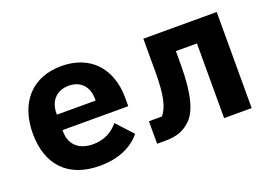

<svg xmlns="http://www.w3.org/2000/svg" viewBox="-82 -743 1364 969"><g transform="rotate(-20 600.0 -258.0)"><path d="M314 12C425 12 495 -30 535 -79L455 -166C423 -128 380 -102 319 -102C240 -102 197 -147 197 -213V-222H550V-266C550 -427 455 -528 301 -528C146 -528 50 -425 50 -256C50 -91 141 12 314 12ZM302 -422C366 -422 405 -380 405 -313V-305H197V-313C197 -379 238 -422 302 -422Z M622 6H663C727 6 767 -8 805 -46C843 -84 871 -163 871 -331V-401H984V0H1132V-516H738V-335C738 -211 722 -151 692 -115H622Z"/></g></svg>

Font: IBM Plex Mono
Style: Bold
Weight: 700
Monospace: yes
Designer: Mike Abbink, Paul van der Laan, Pieter van Rosmalen
Foundry: Bold Monday
Version: Version 2.004